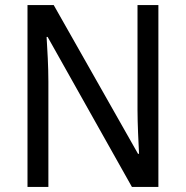

<svg xmlns="http://www.w3.org/2000/svg" viewBox="-20 -734 730 754"><path d="M602 0V-714H520V-302C520 -247 524 -172 526 -130H522L191 -714H88V0H170V-413C170 -475 166 -539 163 -589H167L498 0Z"/></svg>

Font: Noto Sans Devanagari UI SemiCondensed
Style: Regular
Weight: 400
Width: 4
Designer: Jelle Bosma - Monotype Design Team
Foundry: Monotype Imaging Inc.
Version: Version 2.004